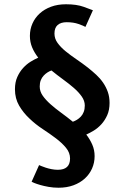

<svg xmlns="http://www.w3.org/2000/svg" viewBox="-20 -663 598 899"><path d="M221 -333Q212 -330 202.5 -324Q193 -318 184.5 -309Q176 -300 171 -287.5Q166 -275 166 -258Q166 -235 180 -215Q194 -195 216.5 -175Q239 -155 266.5 -135Q294 -115 321 -93Q330 -96 340 -102Q350 -108 358.5 -117Q367 -126 372 -139Q377 -152 377 -169Q377 -191 362.5 -211.5Q348 -232 325.5 -251.5Q303 -271 275.5 -291Q248 -311 221 -333ZM128 188 163 110Q165 111 173.5 114.5Q182 118 194 122Q206 126 221 129Q236 132 251 132Q308 132 308 79Q308 52 289 29Q270 6 241.5 -15.5Q213 -37 179.5 -59Q146 -81 118 -108Q89 -135 69.5 -168.5Q50 -202 50 -245Q50 -278 61 -302.5Q72 -327 88.5 -345Q105 -363 124 -374.5Q143 -386 159 -393Q141 -416 130.5 -441Q120 -466 120 -495Q120 -526 132 -553Q144 -580 166 -600Q188 -620 219 -631.5Q250 -643 289 -643Q339 -643 372 -631Q405 -619 415 -615L380 -537Q372 -542 348 -550.5Q324 -559 292 -559Q265 -559 250 -546Q235 -533 235 -506Q235 -482 249.5 -462Q264 -442 286.5 -423.5Q309 -405 337 -386Q365 -367 392 -346Q412 -330 430.5 -313Q449 -296 463 -275.5Q477 -255 485 -232Q493 -209 493 -181Q493 -148 482 -123.5Q471 -99 454.5 -81Q438 -63 419 -51.5Q400 -40 384 -33Q401 -11 412 14Q423 39 423 68Q423 99 411 126Q399 153 377 173Q355 193 324 204.5Q293 216 254 216Q230 216 207.5 212Q185 208 168 203Q151 198 140 193.5Q129 189 128 188Z"/></svg>

Font: Amaranth
Style: Regular
Weight: 400
Designer: Gesine Todt
Foundry: Gesine Todt
Version: Version 1.001